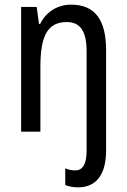

<svg xmlns="http://www.w3.org/2000/svg" viewBox="-20 -567 545 827"><path d="M316 240C399 240 437 179 437 81V-350C437 -475 394 -547 286 -547C229 -547 179 -517 153 -464H148L138 -537H71V0H154V-279C154 -415 186 -472 268 -472C327 -472 353 -430 353 -347V83C353 142 335 167 304 167C289 167 275 164 261 158V230C277 236 295 240 316 240Z"/></svg>

Font: Noto Sans Sinhala UI Condensed
Style: Regular
Weight: 400
Width: 3
Designer: Jelle Bosma - Monotype Design Team
Foundry: Monotype Imaging Inc.
Version: Version 2.006